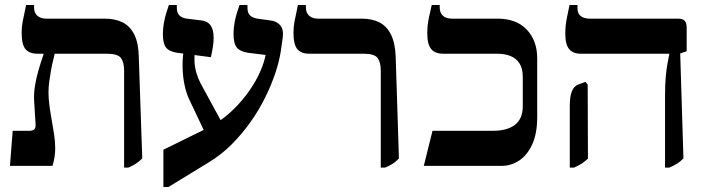

<svg xmlns="http://www.w3.org/2000/svg" viewBox="-20 -667 2849 772"><path d="M479 7V-384Q479 -417 466 -434Q453 -451 410 -451H131Q98 -451 82.5 -469.5Q67 -488 67 -536Q67 -558 71 -579.5Q75 -601 85 -647H117V-637Q117 -615 130.5 -603.5Q144 -592 165 -592H402Q443 -592 473 -577Q503 -562 520 -528Q537 -494 538 -439L552 -30Q539 -17 526.5 -9Q514 -1 496 7ZM20 0 31 -141H96Q112 -141 118 -147Q124 -153 123 -168L117 -266Q116 -293 120.5 -321.5Q125 -350 134 -382Q143 -414 155 -448V-481H200V-451Q198 -441 193.5 -423.5Q189 -406 185 -384Q181 -362 178 -339Q175 -316 175 -295Q175 -270 179 -240.5Q183 -211 188.5 -181Q194 -151 198 -123Q202 -95 202 -71Q202 -54 199.5 -37Q197 -20 191 0Z M637 85V-65L810 -150Q859 -174 898.5 -208.5Q938 -243 968.5 -283Q999 -323 1018.5 -362.5Q1038 -402 1046 -437L1048 -446L976 -455Q945 -460 932 -476Q919 -492 919 -531Q919 -555 924 -581Q929 -607 943 -647H975V-635Q975 -615 985.5 -605Q996 -595 1015 -592L1066 -585Q1093 -582 1107 -565Q1121 -548 1117 -517L1109 -461Q1103 -421 1087 -373Q1071 -325 1046 -274.5Q1021 -224 987 -176Q953 -128 911 -86Q869 -44 819 -14L657 85ZM812 -117 740 -269Q728 -295 721 -330.5Q714 -366 714 -404.5Q714 -443 721 -475L764 -472Q761 -446 762 -421Q763 -396 770 -373Q777 -350 787 -331L885 -151ZM828 -437 691 -455Q660 -460 647.5 -476Q635 -492 635 -529Q635 -555 640.5 -582.5Q646 -610 659 -647H691V-635Q691 -616 701 -605.5Q711 -595 731 -592L789 -585Q815 -582 827 -564.5Q839 -547 839 -516Q839 -499 836.5 -482Q834 -465 828 -437Z M1511 7V-384Q1511 -416 1498.5 -433.5Q1486 -451 1442 -451H1224Q1191 -451 1175.5 -469.5Q1160 -488 1160 -536Q1160 -558 1164 -579.5Q1168 -601 1178 -647H1210V-637Q1210 -615 1223.5 -603.5Q1237 -592 1258 -592H1435Q1476 -592 1505.5 -577Q1535 -562 1552 -528Q1569 -494 1571 -439L1584 -30Q1572 -17 1559.5 -9Q1547 -1 1528 7Z M1684 0 1719 -141H1960Q2020 -141 2051 -165.5Q2082 -190 2082 -240V-358Q2082 -392 2068.5 -412.5Q2055 -433 2032 -442Q2009 -451 1979 -451H1762Q1729 -451 1713.5 -470Q1698 -489 1698 -533Q1698 -549 1699.5 -564Q1701 -579 1705 -598.5Q1709 -618 1716 -647H1748V-637Q1748 -616 1760.5 -604Q1773 -592 1798 -592H1981Q2056 -592 2098 -548Q2140 -504 2140 -432V-196Q2140 -130 2120 -86.5Q2100 -43 2067.5 -21.5Q2035 0 1996 0Z M2654 7V-280Q2654 -328 2657 -359.5Q2660 -391 2664 -412.5Q2668 -434 2671 -448V-451H2316Q2284 -451 2268.5 -469.5Q2253 -488 2253 -531Q2253 -549 2254.5 -564Q2256 -579 2260 -598.5Q2264 -618 2270 -647H2302V-633Q2302 -612 2315.5 -602Q2329 -592 2352 -592H2707Q2725 -592 2733 -583.5Q2741 -575 2741 -555V-461L2715 -452L2728 -30Q2715 -17 2702.5 -9Q2690 -1 2671 7ZM2271 7V-242Q2271 -279 2279.5 -300Q2288 -321 2305 -327L2334 -338L2343 -327L2344 -29Q2331 -17 2318.5 -9Q2306 -1 2288 7Z"/></svg>

Font: Noto Serif Hebrew SemiBold
Style: Regular
Weight: 600
Version: Version 2.003